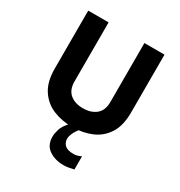

<svg xmlns="http://www.w3.org/2000/svg" viewBox="-205 -800 1100 1175"><g transform="rotate(30 345.0 -212.5)"><path d="M345 6Q271 6 210 -19.5Q149 -45 112 -101.5Q75 -158 75 -250V-660H219V-243Q219 -184 253.5 -155Q288 -126 345 -126Q402 -126 437 -155Q472 -184 472 -243V-660H614V-250Q614 -158 577.5 -101.5Q541 -45 480 -19.5Q419 6 345 6ZM417 235Q356 235 313.5 206Q271 177 271 117Q271 95 280 65Q289 35 322 -1H393Q373 25 364 46Q355 67 355 82Q355 110 373.5 127.5Q392 145 435 145Q451 145 465 140.5Q479 136 488 131V224Q476 227 456 231Q436 235 417 235Z"/></g></svg>

Font: Lil Grotesk Black
Style: Regular
Weight: 900
Designer: Bastien Sozeau
Foundry: NBR — Bastien Sozeau
Version: Version 3.003; ttfautohint (v1.8.4.7-5d5b);gftools[0.9.33]